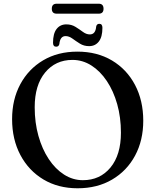

<svg xmlns="http://www.w3.org/2000/svg" viewBox="-20 -994 836 1032"><path d="M396 -716.5Q502 -716.5 581.8 -669Q661.5 -621.5 705.8 -537.5Q750 -453.5 750 -345Q750 -239.5 706 -157.5Q662 -75.5 582.5 -28.8Q503 18 397 18Q292.5 18 213.2 -29.5Q134 -77 89.5 -161Q45 -245 45 -353.5Q45 -459 89 -541Q133 -623 212 -669.8Q291 -716.5 396 -716.5ZM630 -281Q630 -363 610 -434Q590 -505 554.2 -558.5Q518.5 -612 471.2 -642Q424 -672 369.5 -672Q278.5 -672 222.5 -604.2Q166.5 -536.5 166.5 -417.5Q166.5 -335 186.5 -263.8Q206.5 -192.5 242 -139Q277.5 -85.5 324.5 -55.5Q371.5 -25.5 425.5 -25.5Q517.5 -25.5 573.8 -93.5Q630 -161.5 630 -281ZM459 -746Q431 -746 409.5 -759.5Q388 -773 369.5 -786.5Q351 -800 332.5 -800Q303 -800 299 -757Q295.5 -743 282 -743Q265 -743 265 -764Q265 -813.5 284.2 -838.2Q303.5 -863 336.5 -863Q364.5 -863 386 -849.5Q407.5 -836 425.8 -822.5Q444 -809 463 -809Q493.5 -809 497 -851.5Q500 -866 514 -866Q530.5 -866 530.5 -844.5Q530.5 -795.5 511.2 -770.8Q492 -746 459 -746ZM258.5 -947Q258.5 -974 284.5 -974H511Q536.5 -974 536.5 -947Q536.5 -920.5 511 -920.5H284.5Q258.5 -920.5 258.5 -947Z"/></svg>

Font: Fraunces 9pt
Style: Regular
Weight: 400
Version: Version 1.000;[b76b70a41]